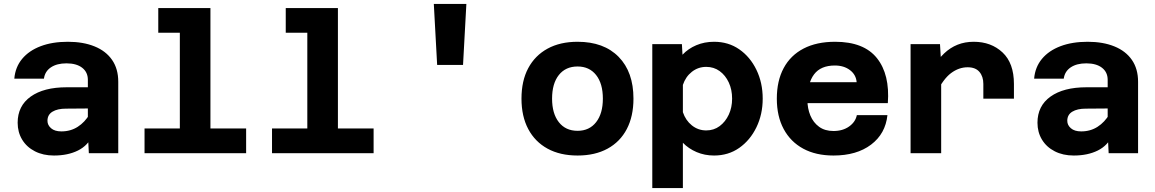

<svg xmlns="http://www.w3.org/2000/svg" viewBox="-20 -781 5890 979"><path d="M433 0 428 -100V-374Q428 -413 399 -435.5Q370 -458 319 -458Q270 -458 239.5 -437.5Q209 -417 204 -380H53Q58 -439 93 -481Q128 -523 187.5 -545.5Q247 -568 326 -568Q404 -568 462 -544.5Q520 -521 551.5 -475.5Q583 -430 583 -364V0ZM255 12Q200 12 158 -9.5Q116 -31 93 -69Q70 -107 70 -155Q70 -241 136.5 -288.5Q203 -336 320 -336H443V-228L316 -227Q273 -227 247.5 -211.5Q222 -196 222 -165Q222 -143 240.5 -127Q259 -111 293 -111Q340 -111 376.5 -134.5Q413 -158 437 -199L454 -94Q429 -39 377.5 -13.5Q326 12 255 12Z M897 0V-740H1053V0ZM717 0V-126H1235V0ZM787 -614V-740H975V-614Z M1547 0V-740H1703V0ZM1367 0V-126H1885V0ZM1437 -614V-740H1625V-614Z M2209 -450 2192 -761H2358L2341 -450Z M2925 12Q2836 12 2772 -23Q2708 -58 2673.5 -123Q2639 -188 2639 -278Q2639 -369 2673.5 -433.5Q2708 -498 2772 -533Q2836 -568 2925 -568Q3059 -568 3134.5 -491Q3210 -414 3210 -278Q3210 -188 3176 -123Q3142 -58 3078 -23Q3014 12 2925 12ZM2925 -114Q2985 -114 3019.5 -158Q3054 -202 3054 -278Q3054 -355 3019.5 -398.5Q2985 -442 2925 -442Q2864 -442 2829.5 -398.5Q2795 -355 2795 -278Q2795 -202 2829.5 -158Q2864 -114 2925 -114Z M3621 -568Q3694 -568 3749.5 -529.5Q3805 -491 3837 -425Q3869 -359 3869 -278Q3869 -198 3837 -132Q3805 -66 3749.5 -27Q3694 12 3621 12Q3573 12 3532 -5.5Q3491 -23 3462 -53V178H3306V-556H3457L3460 -502Q3489 -533 3530.5 -550.5Q3572 -568 3621 -568ZM3581 -116Q3620 -116 3649.5 -138Q3679 -160 3696 -196.5Q3713 -233 3713 -278Q3713 -324 3696 -360.5Q3679 -397 3649.5 -418.5Q3620 -440 3581 -440Q3540 -440 3508 -415Q3476 -390 3462 -348V-209Q3476 -167 3508 -141.5Q3540 -116 3581 -116Z M4230 12Q4140 12 4075.5 -23Q4011 -58 3976 -123Q3941 -188 3941 -278Q3941 -369 3976 -434Q4011 -499 4077.5 -533.5Q4144 -568 4238 -568Q4385 -568 4451.5 -484.5Q4518 -401 4507 -255H4065L4066 -362H4348Q4345 -400 4314 -423.5Q4283 -447 4237 -447Q4165 -447 4131 -402Q4097 -357 4097 -271Q4097 -228 4112 -192Q4127 -156 4156.5 -134.5Q4186 -113 4230 -113Q4277 -113 4309.5 -136Q4342 -159 4349 -194H4505Q4495 -99 4421.5 -43.5Q4348 12 4230 12Z M4994 -278V-353Q4994 -391 4974 -414.5Q4954 -438 4914 -438Q4869 -438 4829 -408Q4789 -378 4753 -304L4737 -435Q4763 -479 4794 -508.5Q4825 -538 4862.5 -553Q4900 -568 4945 -568Q5034 -568 5092 -513.5Q5150 -459 5150 -353V-278ZM4623 0V-556H4773L4779 -456V0Z M5633 0 5628 -100V-374Q5628 -413 5599 -435.5Q5570 -458 5519 -458Q5470 -458 5439.5 -437.5Q5409 -417 5404 -380H5253Q5258 -439 5293 -481Q5328 -523 5387.5 -545.5Q5447 -568 5526 -568Q5604 -568 5662 -544.5Q5720 -521 5751.5 -475.5Q5783 -430 5783 -364V0ZM5455 12Q5400 12 5358 -9.5Q5316 -31 5293 -69Q5270 -107 5270 -155Q5270 -241 5336.5 -288.5Q5403 -336 5520 -336H5643V-228L5516 -227Q5473 -227 5447.5 -211.5Q5422 -196 5422 -165Q5422 -143 5440.5 -127Q5459 -111 5493 -111Q5540 -111 5576.5 -134.5Q5613 -158 5637 -199L5654 -94Q5629 -39 5577.5 -13.5Q5526 12 5455 12Z"/></svg>

Font: Azeret Mono
Style: Bold
Weight: 700
Designer: Martin Vácha
Foundry: Displaay
Version: Version 1.002